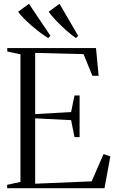

<svg xmlns="http://www.w3.org/2000/svg" viewBox="-20 -998 625 1018"><path d="M88.5 -33.5V-710L18.5 -725V-743H489L503 -596H470L423 -711L166.5 -717.5V-393L357 -404L375 -492H402V-271H375L357 -361L166.5 -370.5V-24L466 -36.5L529 -181L565 -169L534 0H18V-18ZM235 -796.5Q217.5 -807 194.5 -824.2Q171.5 -841.5 148.2 -861.5Q125 -881.5 105.8 -901Q86.5 -920.5 76 -935.5L133.5 -978L247.5 -808L236 -796.5ZM382 -796.5Q361 -811 332.5 -836Q304 -861 278 -888.2Q252 -915.5 238 -935.5L295.5 -978L394.5 -808L383 -796.5Z"/></svg>

Font: Merriweather 144pt Light
Style: Regular
Weight: 300
Version: Version 2.100